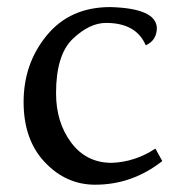

<svg xmlns="http://www.w3.org/2000/svg" viewBox="-20 -502 492 532"><path d="M243.7 9.8Q163.1 9.8 104.2 -52.5Q45.4 -114.7 45.4 -219.2Q45.4 -326.2 109.9 -404.3Q174.3 -482.4 285.6 -482.4Q411.6 -479 414.6 -425.3Q414.6 -390.1 383.8 -376.5Q357.4 -438.5 273.9 -438.5Q228 -438.5 181.6 -394.3Q135.3 -350.1 135.3 -243.7Q135.3 -163.1 177.2 -106.9Q219.2 -50.8 289.6 -50.8Q354.5 -53.2 410.6 -90.3L429.7 -55.7Q346.2 9.8 243.7 9.8Z"/></svg>

Font: Kelvinch
Style: Regular
Weight: 400
Designer: Paul James MIller
Foundry: High-Logic / Made with FontCreator
Version: Version 3.30 September 23, 2016